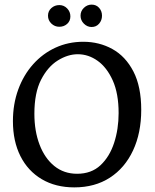

<svg xmlns="http://www.w3.org/2000/svg" viewBox="-20 -800 670 832"><path d="M302 12Q221 12 161 -23.5Q101 -59 68.5 -123.5Q36 -188 36 -275Q36 -349 59 -412Q82 -475 123.5 -521.5Q165 -568 220.5 -593.5Q276 -619 341 -619Q410 -619 467 -587.5Q524 -556 558 -490.5Q592 -425 592 -324Q592 -224 556.5 -148Q521 -72 456 -30Q391 12 302 12ZM314 -47Q376 -47 415.5 -84Q455 -121 474.5 -181Q494 -241 494 -310Q494 -395 468.5 -451.5Q443 -508 403 -536.5Q363 -565 317 -565Q274 -565 230.5 -538Q187 -511 158 -454.5Q129 -398 129 -307Q129 -232 151.5 -173Q174 -114 215.5 -80.5Q257 -47 314 -47ZM377 -683Q358 -683 343.5 -697.5Q329 -712 329 -732Q329 -752 343.5 -766Q358 -780 377 -780Q397 -780 409.5 -766Q422 -752 422 -732Q422 -712 409.5 -697.5Q397 -683 377 -683ZM237 -684Q217 -684 202.5 -698Q188 -712 188 -732Q188 -752 202.5 -765Q217 -778 237 -778Q257 -778 271 -763.5Q285 -749 285 -729Q285 -709 271 -696.5Q257 -684 237 -684Z"/></svg>

Font: Maname
Style: Regular
Weight: 400
Designer: Pathum Egodawatta
Foundry: mooniak
Version: Version 1.000; ttfautohint (v1.8.4.7-5d5b)